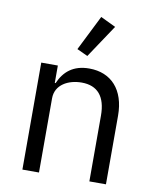

<svg xmlns="http://www.w3.org/2000/svg" viewBox="-86 -846 741 912"><g transform="rotate(10 284.0 -389.5)"><path d="M401 -744 328 -779 243 -609 295 -585ZM165 0V-358C165 -424 227 -456 291 -456C368 -456 408 -409 408 -317V0H488V-331C488 -456 421 -528 315 -528C238 -528 194 -490 169 -432H165V-516H85V0Z"/></g></svg>

Font: LVC Sans
Style: Regular
Weight: 400
Designer: Mike Abbink, Paul van der Laan, Pieter van Rosmalen
Foundry: Bold Monday
Version: Version 3.0